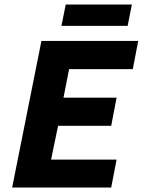

<svg xmlns="http://www.w3.org/2000/svg" viewBox="-20 -833 640 853"><path d="M34 0 164 -651H594L570 -526H287L262 -399H498L474 -274H238L207 -124H498L474 0ZM253 -718 272 -813H566L547 -718Z"/></svg>

Font: Source Code Pro ExtraBold
Style: Italic
Weight: 800
Italic angle: -11°
Monospace: yes
Designer: Paul D. Hunt, Teo Tuominen
Foundry: Adobe Systems Incorporated
Version: Version 1.016;hotconv 1.0.116;makeotfexe 2.5.65601